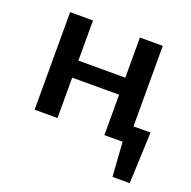

<svg xmlns="http://www.w3.org/2000/svg" viewBox="-105 -522 769 773"><g transform="rotate(20 279.0 -135.5)"><path d="M538 -73 529 147H455L445 0H367V-173H166V0H68V-418H166V-246H367V-418H465V-73Z"/></g></svg>

Font: Ysabeau Semibold
Style: Regular
Weight: 600
Designer: Christian Thalmann (Catharsis Fonts)
Version: Version 0.003